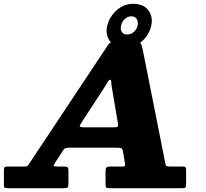

<svg xmlns="http://www.w3.org/2000/svg" viewBox="-78 -987 1078 1007"><path d="M-57.5 -19V-96Q-57.5 -107 -53.8 -110.2Q-50 -113.5 -38.5 -113.5H48.5Q63.5 -113.5 67 -117.5Q70.5 -121.5 76 -130L483.5 -743.5Q491 -755 496 -760Q501 -765 520.5 -765H627Q655.5 -765 660.2 -758.8Q665 -752.5 670 -729.5L788.5 -133.5Q791 -119.5 794.8 -116.5Q798.5 -113.5 815.5 -113.5H879.5Q891 -113.5 894.5 -110.2Q898 -107 898 -95V-21.5Q898 -8 894.8 -4Q891.5 0 878 0H495Q483.5 0 479.5 -3Q475.5 -6 475.5 -18.5V-86Q475.5 -101.5 479.5 -107.5Q483.5 -113.5 500 -113.5H560Q575.5 -113.5 577.2 -116.8Q579 -120 577 -133L567.5 -190Q564.5 -207.5 557.5 -210Q550.5 -212.5 530 -212.5H291Q272 -212.5 265.2 -210Q258.5 -207.5 251.5 -196L210.5 -133Q202.5 -120 203.2 -116.8Q204 -113.5 226 -113.5H261.5Q273 -113.5 277 -108.8Q281 -104 281 -91.5V-25.5Q281 -9 277.5 -4.5Q274 0 257.5 0H-36Q-50 0 -53.8 -2.8Q-57.5 -5.5 -57.5 -19ZM467.5 -525.5 352 -348Q342.5 -333.5 340.5 -326.2Q338.5 -319 368 -319H511Q532 -319 537.8 -321.5Q543.5 -324 540 -342.5L509.5 -524Q505.5 -545 505.5 -556.8Q505.5 -568.5 498.5 -568.5Q493 -568.5 485.8 -555.5Q478.5 -542.5 467.5 -525.5ZM580.5 -736Q523.5 -736 498.8 -770.5Q474 -805 484 -851Q491 -881.5 510.5 -908Q530 -934.5 558 -950.8Q586 -967 618.5 -967Q676 -967 700.8 -932.2Q725.5 -897.5 715 -851Q708 -820 688.5 -794Q669 -768 641.2 -752Q613.5 -736 580.5 -736ZM589 -806Q609 -806 624 -819.5Q639 -833 643.5 -851.5Q648 -872.5 639.2 -887Q630.5 -901.5 611 -901.5Q591 -901.5 576 -887Q561 -872.5 556.5 -851.5Q552.5 -833 561 -819.5Q569.5 -806 589 -806Z"/></svg>

Font: Besley* Heavy
Style: Italic
Weight: 800
Italic angle: -13°
Designer: Owen Earl
Foundry: indestructible type*
Version: Version 3.000; ttfautohint (v1.8.3)